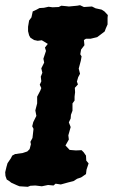

<svg xmlns="http://www.w3.org/2000/svg" viewBox="-47 -702 435 739"><path d="M60 17 28 15 18 11 -4 1 -10 -4 -21 -11 -26 -25 -27 -39 -22 -60 -18 -74 -5 -93 0 -103 11 -109 40 -113 58 -119 67 -128 72 -147 70 -156 78 -171 82 -206 77 -216 81 -232 93 -256 89 -277 96 -304V-330L108 -353L112 -363L106 -376L112 -389L110 -407L116 -422L112 -439L123 -461L120 -476L124 -488L130 -506L126 -519L137 -533L114 -547L98 -545L84 -548L70 -557L65 -566L61 -582V-599L65 -623L74 -635L79 -658L94 -665L105 -671L122 -672L140 -676L155 -674L179 -675L189 -680L210 -678L218 -677L250 -680L261 -682L276 -675L307 -677L321 -670L344 -665L355 -658L368 -644L367 -633V-608L360 -592L356 -581L339 -568L327 -559L302 -553H284L276 -548L278 -528L265 -511L262 -493L267 -485L264 -468L256 -438L261 -418L254 -405L249 -388L253 -377L241 -364L242 -347L240 -330V-315L232 -304V-276L226 -260L225 -246L218 -231L225 -213L216 -181L218 -165L205 -142L221 -125L245 -123L267 -124L275 -116L284 -103L285 -84L294 -73L286 -49L284 -32L265 -19L250 -14L236 -5L216 0L187 8L167 5L159 12L138 10L114 15L89 12L70 13Z"/></svg>

Font: Winky Rough SemiBold
Style: Italic
Weight: 600
Italic angle: -8.97852°
Designer: Simon Atzbach
Foundry: typofactur
Version: Version 1.206; ttfautohint (v1.8.4.7-5d5b)